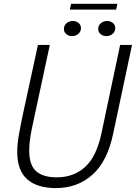

<svg xmlns="http://www.w3.org/2000/svg" viewBox="-20 -972 709 1002"><path d="M570.5 -274Q540 -129 462 -59.8Q384 9.5 272 9.5Q173 9.5 121.5 -36.8Q70 -83 70 -178Q70 -219 77.5 -262.8Q85 -306.5 100 -378L178 -737.5H240L162 -375Q151.5 -327.5 145 -294.5Q138.5 -261.5 135.5 -236.2Q132.5 -211 132.5 -185Q132.5 -110 169 -78.2Q205.5 -46.5 275.5 -46.5Q364.5 -46.5 424 -100.5Q483.5 -154.5 509.5 -276.5L607 -737.5H669ZM356 -783.5Q338.5 -783.5 326 -794Q313.5 -804.5 313.5 -821Q313.5 -839.5 327.5 -851Q341.5 -862.5 360 -862.5Q377.5 -862.5 390 -852.2Q402.5 -842 402.5 -825Q402.5 -806.5 388.5 -795Q374.5 -783.5 356 -783.5ZM535 -783.5Q517.5 -783.5 505 -794Q492.5 -804.5 492.5 -821Q492.5 -839.5 506.5 -851Q520.5 -862.5 539 -862.5Q556.5 -862.5 569 -852.2Q581.5 -842 581.5 -825Q581.5 -806.5 567.5 -795Q553.5 -783.5 535 -783.5ZM344.5 -922 351 -952H592.5L586 -922Z"/></svg>

Font: Epilogue Light
Style: Italic
Weight: 300
Italic angle: -12°
Designer: Tyler Finck
Foundry: Etcetera Type Co
Version: Version 2.111; ttfautohint (v1.8.3)